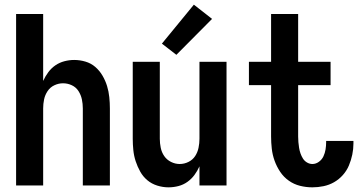

<svg xmlns="http://www.w3.org/2000/svg" viewBox="-20 -795 1540 823"><path d="M49 0H165V-330Q165 -350 169 -369Q173 -388 184 -404.5Q195 -421 213 -429.5Q231 -438 250 -438Q270 -438 288 -429.5Q306 -421 316.5 -404.5Q327 -388 331 -369Q335 -350 335 -330V0H451V-330Q451 -354 448.5 -378.5Q446 -403 439 -426Q432 -449 419.5 -470.5Q407 -492 388.5 -508Q370 -524 346 -531Q322 -538 298 -538Q277 -538 256 -532.5Q235 -527 217.5 -515Q200 -503 187 -485.5Q174 -468 165 -448V-735H49Z M702 8Q724 8 745 2.5Q766 -3 783.5 -15.5Q801 -28 813.5 -45Q826 -62 835 -82V0H951V-530H835V-200Q835 -181 831 -161.5Q827 -142 816.5 -126Q806 -110 788 -101Q770 -92 750 -92Q731 -92 713 -101Q695 -110 684 -126Q673 -142 669 -161.5Q665 -181 665 -200V-530H549V-200Q549 -176 551.5 -151.5Q554 -127 561.5 -104Q569 -81 581 -59.5Q593 -38 611.5 -22.5Q630 -7 654 0.5Q678 8 702 8ZM736 -560 889 -714 811 -775 674 -608Z M1319 8Q1343 8 1367 3Q1391 -2 1412 -14Q1433 -26 1449.5 -44.5Q1466 -63 1475.5 -85.5Q1485 -108 1490 -132Q1495 -156 1495 -180Q1495 -183 1495 -185.5Q1495 -188 1495 -191H1378Q1378 -189 1378 -188Q1378 -187 1378 -186Q1378 -170 1375.5 -154.5Q1373 -139 1366.5 -125Q1360 -111 1347 -101.5Q1334 -92 1319 -92Q1307 -92 1296 -98.5Q1285 -105 1278.5 -115.5Q1272 -126 1268 -137.5Q1264 -149 1262 -161.5Q1260 -174 1259 -186Q1258 -198 1258 -210V-430H1397V-530H1258V-735H1142V-530H1047V-430H1142V-210Q1142 -184 1145 -157.5Q1148 -131 1157 -106Q1166 -81 1181 -58.5Q1196 -36 1218 -20.5Q1240 -5 1266 1.5Q1292 8 1319 8Z"/></svg>

Font: Iosevka SS09
Style: Bold
Weight: 700
Monospace: yes
Designer: Belleve Invis
Foundry: Belleve Invis
Version: Version 5.2.1; ttfautohint (v1.8.3)